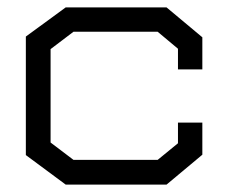

<svg xmlns="http://www.w3.org/2000/svg" viewBox="-20 -498 618 520"><path d="M431 2H158L50 -78V-399L158 -478H431L528 -397V-310H462V-366L407 -412H179L117 -365V-112L179 -65H407L462 -110V-166H528V-79Z"/></svg>

Font: Turret Road Medium
Style: Regular
Weight: 500
Designer: Noponies
Foundry: Noponies
Version: Version 1.001; ttfautohint (v1.8)